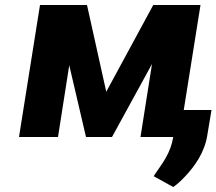

<svg xmlns="http://www.w3.org/2000/svg" viewBox="-20 -548 866 768"><path d="M56 0H212L257 -287L324 0H428L588 -292L542 0H673C662 66 630 104 599 150L595 157L673 200C691 188 707 172 723 155C760 115 798 62 809 -6L826 -108H715L782 -528H593L405 -181L328 -528H140Z"/></svg>

Font: Aerodynamic
Style: BdObl
Weight: 500
Designer: Google
Version: Version 2.000980; 2014